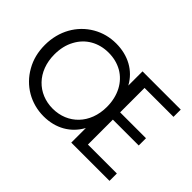

<svg xmlns="http://www.w3.org/2000/svg" viewBox="-121 -1013 1328 1328"><g transform="rotate(45 543.0 -349.0)"><path d="M89 -166C150 -57 261 7 386 7C503 7 598 -47 650 -143V0H1024V-72H741V-316H994V-387H741V-626H1024V-697H650V-558C598 -653 502 -705 385 -705C323 -705 266 -690 214 -660C109 -599 43 -486 43 -349C43 -281 58 -220 89 -166ZM170 -494C214 -577 296 -623 393 -623C442 -623 486 -612 525 -590C603 -545 650 -458 650 -349C650 -184 540 -75 393 -75C246 -75 136 -184 136 -349C136 -404 147 -452 170 -494Z"/></g></svg>

Font: Poppins
Style: Regular
Weight: 400
Designer: Ninad Kale (Devanagari), Jonny Pinhorn (Latin)
Foundry: Indian Type Foundry
Version: 4.004